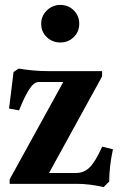

<svg xmlns="http://www.w3.org/2000/svg" viewBox="-20 -743 493 776"><path d="M146.5 -647Q146.5 -678.2 169.2 -700.7Q191.9 -723.1 223.6 -723.1Q255.9 -723.1 278.1 -701.2Q300.3 -679.2 300.3 -647Q300.3 -614.7 278.1 -593Q255.9 -571.3 223.6 -571.3Q191.4 -571.3 168.9 -593Q146.5 -614.7 146.5 -647ZM398.9 13.2Q341.3 0 291 0H19V-18.1L235.8 -411.6H137.2Q116.7 -411.6 97.7 -381.3Q77.6 -349.6 57.1 -296.9L16.6 -304.2L34.7 -451.7L55.2 -465.8Q117.2 -455.6 172.9 -455.6H392.6V-434.1L178.2 -43.9H288.1Q319.8 -43.9 342.8 -66.9Q365.7 -89.8 393.1 -150.4L436.5 -139.6Q421.4 -70.3 421.4 -9.3Z"/></svg>

Font: Elstob 6pt
Style: Bold
Weight: 700
Designer: Peter S. Baker
Version: Version 1.015